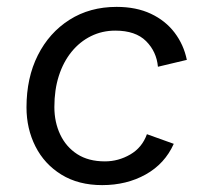

<svg xmlns="http://www.w3.org/2000/svg" viewBox="-20 -529 578 558"><path d="M277 9Q208 9 158.5 -21.5Q109 -52 83 -103.5Q57 -155 57 -217Q57 -303 90 -368.5Q123 -434 182 -471.5Q241 -509 319 -509Q376 -509 418.5 -489Q461 -469 487.5 -434Q514 -399 523 -355L439 -335Q435 -379 404.5 -409.5Q374 -440 315 -440Q277 -440 244.5 -424Q212 -408 188 -378.5Q164 -349 151 -308.5Q138 -268 138 -218Q138 -174 155 -138Q172 -102 204.5 -81Q237 -60 285 -60Q324 -60 358.5 -80Q393 -100 407 -139L485 -111Q459 -53 403.5 -22Q348 9 277 9Z"/></svg>

Font: Work Sans
Style: Italic
Weight: 400
Italic angle: -13°
Designer: Wei Huang
Foundry: Wei Huang
Version: Version 2.012